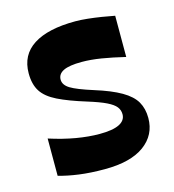

<svg xmlns="http://www.w3.org/2000/svg" viewBox="-84 -575 597 657"><g transform="rotate(-15 214.5 -246.5)"><path d="M46 -9V-141Q96 -125 140 -117.5Q184 -110 222 -110Q269 -110 292 -121.5Q315 -133 315 -155Q315 -170 306 -181.5Q297 -193 274.5 -204Q252 -215 210 -228Q148 -247 110.5 -265.5Q73 -284 57 -309Q41 -334 41 -373Q41 -438 92.5 -471Q144 -504 241 -504Q260 -504 284 -501.5Q308 -499 333 -495Q358 -491 378 -487V-341Q332 -352 295 -358Q258 -364 226 -364Q182 -364 161.5 -354Q141 -344 141 -324Q141 -305 163 -291.5Q185 -278 242 -260Q300 -242 334.5 -222Q369 -202 383 -177.5Q397 -153 397 -120Q397 -60 348.5 -24.5Q300 11 208 11Q157 11 117 5.5Q77 0 46 -9Z"/></g></svg>

Font: Ojuju
Style: Bold
Weight: 700
Designer: Chisaokwu Joboson, Mirko Velimirovic
Foundry: Udi Foundry
Version: Version 1.000